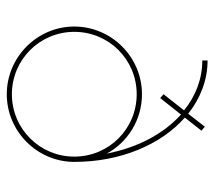

<svg xmlns="http://www.w3.org/2000/svg" viewBox="-54 -592 653 586"><g transform="rotate(90 273.0 -298.5)"><path d="M338.4 -535.6 378.4 -586.4 366.2 -596.7 326.7 -545.9C278.8 -583.5 223.6 -605 164.1 -605V-588.9C220.2 -588.9 272.5 -568.8 316.4 -533.2L267.1 -470.7L278.8 -460.4L329.1 -523.9C387.2 -471.7 430.2 -392.1 448.2 -297.4C413.6 -361.8 344.7 -404.8 267.1 -404.8C153.8 -404.8 60.5 -312 60.5 -198.2C60.5 -85 153.8 7.8 267.1 7.8C380.4 7.8 473.6 -85 473.6 -198.2C473.6 -340.3 420.4 -463.4 338.4 -535.6ZM267.1 -7.8C161.6 -7.8 76.7 -92.8 76.7 -198.2C76.7 -304.2 161.6 -388.7 267.1 -388.7C372.6 -388.7 457.5 -304.2 457.5 -198.2C457.5 -92.8 372.6 -7.8 267.1 -7.8Z"/></g></svg>

Font: Now Thin
Style: Regular
Weight: 100
Designer: Alfredo Marco Pradil
Foundry: Alfredo Marco Pradil
Version: Version 1.200;hotconv 1.0.109;makeotfexe 2.5.65596